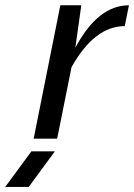

<svg xmlns="http://www.w3.org/2000/svg" viewBox="-125 -533 516 738"><path d="M4.4 0 106.9 -512.7H187.5L164.6 -349.6Q251.5 -512.7 370.6 -512.7L354.5 -432.6Q238.3 -432.6 149.9 -274.9L94.7 0ZM85.9 48.8 -14.6 185.5H-105L-4.4 48.8Z"/></svg>

Font: Sansation
Style: Italic
Weight: 400
Designer: Bernd Montag
Version: Version 1.301